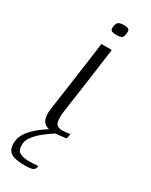

<svg xmlns="http://www.w3.org/2000/svg" viewBox="-200 -551 605 768"><g transform="rotate(30 102.0 -167.5)"><path d="M136 -399Q126 -323 115.5 -248.5Q105 -174 94 -98Q88 -58 93.5 -39.5Q99 -21 127 -21Q132 -21 144.5 -22.5Q157 -24 161 -26L157 -3Q152 -2 133.5 0.5Q115 3 102 3Q79 3 66.5 -2.5Q54 -8 48.5 -18Q43 -28 41.5 -41.5Q40 -55 42.5 -70.5Q45 -86 47 -104Q52 -139 57.5 -177Q63 -215 68 -253Q73 -291 78.5 -328Q84 -365 88 -399Q100 -399 112.5 -399Q125 -399 136 -399ZM122 -460Q108 -460 100 -463.5Q92 -467 94 -484Q97 -502 106.5 -506Q116 -510 129 -510Q143 -510 150 -505.5Q157 -501 154 -484Q152 -467 143.5 -463.5Q135 -460 122 -460ZM66 175Q35 175 15.5 169.5Q-4 164 -12 149Q-20 134 -17 108Q-13 81 8 57.5Q29 34 53.5 16.5Q78 -1 92 -8H128Q119 -5 102 6.5Q85 18 65.5 33Q46 48 31.5 66Q17 84 15 99Q11 132 26.5 142Q42 152 72 152Q83 152 91.5 151.5Q100 151 106 150.5Q112 150 114 150Q113 159 109 164.5Q105 170 95.5 172.5Q86 175 66 175Z"/></g></svg>

Font: Genos Light
Style: Italic
Weight: 300
Italic angle: -8°
Designer: Robert E. Leuschke
Foundry: Robert E. Leuschke
Version: Version 1.010